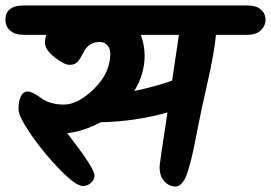

<svg xmlns="http://www.w3.org/2000/svg" viewBox="-35 -682 995 705"><path d="M33 -281V-284Q33 -310 41.5 -328Q50 -346 66.5 -346Q83 -346 116 -322Q149 -298 200 -298Q251 -298 310.5 -356Q370 -414 370 -486Q370 -503 359.5 -515.5Q349 -528 331 -528Q293 -528 274 -494Q273 -493 267.5 -482Q262 -471 259.5 -467.5Q257 -464 251 -456Q241 -444 220.5 -444Q200 -444 165 -472Q130 -500 130 -526Q130 -539 135 -554H54Q20 -554 2.5 -569.5Q-15 -585 -15 -610Q-15 -662 54 -662H872Q906 -662 923 -647Q940 -632 940 -609.5Q940 -587 922.5 -570.5Q905 -554 872 -554H758Q752 -489 727.5 -381.5Q703 -274 692.5 -218.5Q682 -163 675 -130.5Q668 -98 658 -64Q640 3 609 3Q587 3 569 -15.5Q551 -34 551 -70Q551 -81 580 -269Q463 -236 334 -233Q273 -200 212 -193L224 -177Q312 -63 312 -38Q312 -22 299 -10.5Q286 1 269 1Q244 1 186 -58Q128 -117 80.5 -185.5Q33 -254 33 -281ZM496 -477Q496 -410 458 -348Q540 -365 597 -386L622 -554H482Q496 -518 496 -477Z"/></svg>

Font: Kalam
Style: Bold
Weight: 700
Version: Version 2.001;PS 1.0;hotconv 1.0.79;makeotf.lib2.5.61930; tt